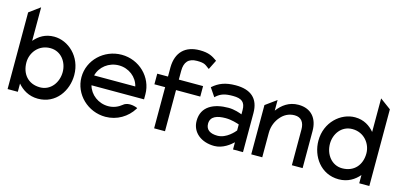

<svg xmlns="http://www.w3.org/2000/svg" viewBox="-61 -1025 2948 1415"><g transform="rotate(15 1412.5 -317.5)"><path d="M30 0H108V-63C142 -23 193 11 263 11C401 11 478 -108 478 -226C478 -368 370 -462 263 -462C195 -462 148 -431 113 -390V-646L30 -585ZM113 -226C113 -299 167 -373 257 -373C341 -373 390 -300 390 -226C390 -145 337 -74 257 -74C166 -74 113 -138 113 -226Z M533 -226C533 -95 644 11 778 11C866 11 943 -36 986 -106L989 -111L984 -114C984 -114 920 -141 881 -108C853 -85 818 -70 778 -70C703 -70 638 -119 620 -187H1021V-225C1021 -356 912 -462 778 -462C644 -462 533 -357 533 -226ZM620 -262C637 -330 701 -381 778 -381C854 -381 918 -331 934 -262Z M1066 -314H1148V0H1231V-314H1416V-394H1231V-461C1231 -527 1260 -562 1325 -562C1384 -562 1390 -551 1419 -530L1424 -527L1460 -599L1457 -601C1424 -624 1395 -643 1325 -643C1213 -643 1150 -579 1148 -467V-395H1066Z M1436 -135C1436 -46 1510 11 1609 11C1675 11 1728 -34 1750 -55V0H1826V-298C1826 -409 1763 -462 1648 -462C1567 -462 1519 -440 1477 -404L1473 -401L1517 -336L1521 -340C1556 -372 1589 -381 1648 -381C1715 -381 1743 -359 1743 -298V-266C1728 -272 1685 -288 1639 -288C1529 -288 1436 -246 1436 -135ZM1523 -136C1523 -193 1575 -209 1639 -209C1684 -209 1729 -194 1743 -189V-143C1735 -133 1681 -68 1612 -68C1558 -68 1523 -89 1523 -136Z M1889 0H1973V-187C1973 -240 1994 -283 2020 -312C2043 -339 2078 -361 2124 -361C2176 -361 2199 -325 2199 -273V0H2281V-283C2281 -378 2230 -443 2132 -443C2059 -443 2009 -404 1973 -356V-437L1889 -376Z M2341 -226C2341 -108 2420 11 2558 11C2628 11 2678 -22 2713 -63V0H2790V-585L2707 -646V-390C2674 -429 2627 -462 2558 -462C2451 -462 2341 -368 2341 -226ZM2429 -226C2429 -300 2478 -373 2562 -373C2652 -373 2707 -299 2707 -226C2707 -138 2653 -74 2562 -74C2482 -74 2429 -145 2429 -226Z"/></g></svg>

Font: Charger Pro
Style: Bd
Weight: 700
Designer: Jasper
Foundry: Cannot Into Space Fonts
Version: Version 1.09